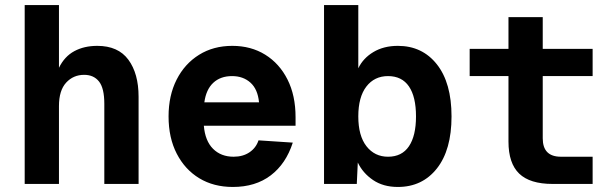

<svg xmlns="http://www.w3.org/2000/svg" viewBox="-20 -730 2440 762"><path d="M78 0V-710H214V-461Q236 -506 275 -527Q314 -548 366 -548Q449 -548 489.5 -493Q530 -438 530 -346V0H394V-318Q394 -380 373 -406.5Q352 -433 314 -433Q271 -433 242.5 -402Q214 -371 214 -309V0Z M904 12Q828 12 771 -22.5Q714 -57 681.5 -120Q649 -183 649 -268Q649 -351 681 -414Q713 -477 770 -512.5Q827 -548 902 -548Q976 -548 1032.5 -513Q1089 -478 1121 -414.5Q1153 -351 1153 -265V-231H789Q794 -171 825.5 -139.5Q857 -108 907 -108Q944 -108 970 -125.5Q996 -143 1006 -173L1142 -164Q1115 -80 1054.5 -34Q994 12 904 12ZM791 -324H1008Q1003 -376 974 -402Q945 -428 901 -428Q855 -428 826.5 -401.5Q798 -375 791 -324Z M1559 12Q1501 12 1460.5 -15.5Q1420 -43 1400 -85L1396 0H1266V-710H1402V-459Q1421 -499 1462 -523.5Q1503 -548 1559 -548Q1656 -548 1714 -474.5Q1772 -401 1772 -268Q1772 -135 1714 -61.5Q1656 12 1559 12ZM1520 -108Q1575 -108 1603 -149.5Q1631 -191 1631 -268Q1631 -346 1603 -387Q1575 -428 1520 -428Q1466 -428 1434 -386.5Q1402 -345 1402 -268Q1402 -191 1434.5 -149.5Q1467 -108 1520 -108Z M2173 0Q2083 0 2040.5 -41Q1998 -82 1998 -168V-428H1844V-536H1998V-662H2134V-536H2332V-428H2134V-181Q2134 -108 2206 -108H2332V0Z"/></svg>

Font: Geist Mono
Style: Bold
Weight: 700
Monospace: yes
Designer: Basement.studio, Andrés Briganti, Mateo Zaragoza
Foundry: Basement.studio, Vercel, Andrés Briganti, Guido Ferreyra, Mateo Zaragoza
Version: Version 1.500; ttfautohint (v1.8.4.7-5d5b)